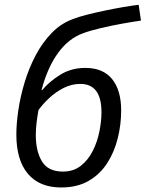

<svg xmlns="http://www.w3.org/2000/svg" viewBox="-20 -785 618 814"><path d="M239.3 9.8Q147.5 9.8 98.4 -48.1Q49.3 -106 49.3 -214.8Q49.3 -259.8 57.6 -316.9Q65.9 -374 84 -434.6Q102.1 -495.1 131.1 -550.3Q160.2 -605.5 200.9 -647Q241.7 -688.5 295.9 -706.5Q314.5 -713.9 348.9 -722.7Q383.3 -731.4 424.1 -740Q464.8 -748.5 503.2 -755.1Q541.5 -761.7 567.9 -764.6L577.6 -697.8Q543.5 -692.9 497.6 -684.6Q451.7 -676.3 407 -665.8Q362.3 -655.3 332 -644Q270.5 -621.6 226.1 -560.5Q181.6 -499.5 156.2 -403.8L159.2 -403.3Q188 -438.5 234.9 -467.8Q281.7 -497.1 341.8 -497.1Q417 -497.1 455.3 -449.7Q493.7 -402.3 493.7 -316.9Q493.7 -256.8 479.2 -198.7Q464.8 -140.6 434.6 -93.5Q404.3 -46.4 356 -18.3Q307.6 9.8 239.3 9.8ZM246.6 -57.6Q292 -57.6 323.2 -82.5Q354.5 -107.4 373.8 -146.2Q393.1 -185.1 401.6 -228.5Q410.2 -272 410.2 -309.1Q410.2 -429.2 320.8 -429.2Q283.2 -429.2 249.3 -411.9Q215.3 -394.5 188.2 -368.9Q161.1 -343.3 143.1 -318.4Q138.2 -291.5 135 -264.2Q131.8 -236.8 131.8 -212.4Q131.8 -143.6 158 -100.6Q184.1 -57.6 246.6 -57.6Z"/></svg>

Font: Open Sans
Style: Italic
Weight: 400
Italic angle: -12°
Designer: Monotype Design Team
Foundry: Monotype Imaging Inc.
Version: Version 3.000; ttfautohint (v1.8.4)